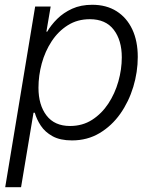

<svg xmlns="http://www.w3.org/2000/svg" viewBox="-20 -568 635 792"><path d="M1.5 204.1 125 -541H189L171.4 -437.5H174.8Q190.4 -464.8 216.1 -490.2Q241.7 -515.6 277.6 -532Q313.5 -548.3 360.4 -548.3Q418.9 -548.3 460.9 -521.7Q502.9 -495.1 525.6 -447Q548.3 -398.9 548.3 -333Q548.3 -271 529.8 -209.7Q511.2 -148.4 476.1 -98.6Q440.9 -48.8 390.6 -18.8Q340.3 11.2 276.9 11.2Q228 11.2 196.8 -6.1Q165.5 -23.4 148.2 -49.8Q130.9 -76.2 123.5 -103H118.2L66.9 204.1ZM269 -48.3Q320.3 -48.3 359.9 -73.7Q399.4 -99.1 426.8 -140.6Q454.1 -182.1 468.3 -232.2Q482.4 -282.2 482.4 -331.5Q482.4 -401.9 449.2 -445.3Q416 -488.8 350.6 -488.8Q299.3 -488.8 259.8 -463.9Q220.2 -439 193.1 -397.7Q166 -356.4 152.3 -306.4Q138.7 -256.3 138.7 -206.1Q138.7 -134.8 171.9 -91.6Q205.1 -48.3 269 -48.3Z"/></svg>

Font: Inter 17pt Light
Style: Italic
Weight: 300
Italic angle: -9.3988°
Version: Version 4.001;git-66647c0bb